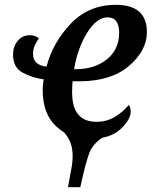

<svg xmlns="http://www.w3.org/2000/svg" viewBox="-20 -566 629 796"><path d="M262 210H313Q334 112 350 69Q366 26 418 -4L232 -30Q279 9 281 73Q282 102 276 133Q270 164 262 210ZM348 10Q436 10 479 -30Q522 -70 522 -104Q522 -120 514 -131Q489 -101 455.5 -81Q422 -61 380 -61Q279 -61 279 -183Q279 -212 281 -229H309Q440 -229 514.5 -292.5Q589 -356 589 -433Q589 -546 460 -546Q348 -546 273.5 -468Q199 -390 173 -290Q117 -296 117 -342Q117 -363 124.5 -378.5Q132 -394 141 -407Q126 -420 105 -420Q72 -420 53 -396Q34 -372 34 -340Q34 -286 74.5 -264.5Q115 -243 161 -237Q160 -226 158.5 -216Q157 -206 157 -193Q157 -94 213 -42Q269 10 348 10ZM287 -279Q302 -367 341.5 -430.5Q381 -494 426 -494Q474 -494 474 -430Q474 -361 423 -320Q372 -279 293 -279Z"/></svg>

Font: Noto Serif SemiCondensed Semi
Style: Italic
Weight: 600
Width: 4
Italic angle: -12°
Designer: Monotype Design Team
Foundry: Monotype Imaging Inc.
Version: Version 1.901